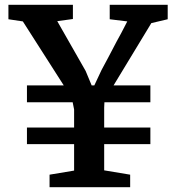

<svg xmlns="http://www.w3.org/2000/svg" viewBox="-20 -778 748 798"><path d="M288 -69V-179H92V-248H288V-323L282 -353H92V-423H245L75 -689L15 -698V-758H283V-699L218 -690L336 -483L361 -423H372L402 -487Q425 -529 465 -606Q480 -632 509 -689L436 -698V-758H677V-698L609 -682L452 -423H605V-353H414L413 -331V-248H605V-179H413V-70L521 -52V0H186V-52Z"/></svg>

Font: Martel
Style: Bold
Weight: 700
Designer: Dan Reynolds
Foundry: Dan Reynolds
Version: Version 1.001; ttfautohint (v1.1) -l 5 -r 5 -G 72 -x 0 -D la